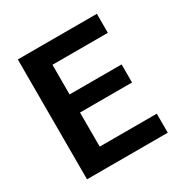

<svg xmlns="http://www.w3.org/2000/svg" viewBox="-148 -750 841 871"><g transform="rotate(-30 272.5 -314.0)"><path d="M61.5 0V-627.9H475.6V-528.3H185.5V-373H458V-278.3H185.5V-99.6H484.4V0Z"/></g></svg>

Font: Padauk Book
Style: Bold
Weight: 700
Designer: Debbi Hosken, Becca Hirsbrunner Spalinger
Foundry: SIL International
Version: Version 5.000